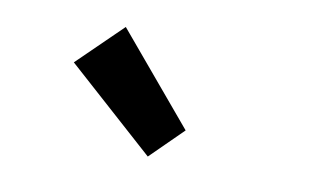

<svg xmlns="http://www.w3.org/2000/svg" viewBox="-42 -999 710 425"><g transform="rotate(10 313.0 -787.0)"><path d="M308.9 -649.7 111.5 -826.6 211.2 -923.7 381.4 -721.2Z"/></g></svg>

Font: Noto Sans TC Thin
Style: Regular
Weight: 100
Designer: Ryoko NISHIZUKA 西塚涼子 (kana, bopomofo & ideographs); Paul D. Hunt (Latin, Greek & Cyrillic); Sandoll Communications 산돌커뮤니
Foundry: Adobe
Version: Version 2.004-H2;hotconv 1.0.118;makeotfexe 2.5.65603